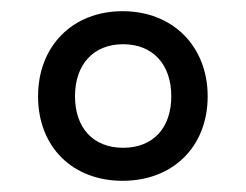

<svg xmlns="http://www.w3.org/2000/svg" viewBox="-20 -746 440 343"><path d="M199 -423C289 -423 351 -484 351 -574C351 -663 289 -726 199 -726C109 -726 48 -663 48 -574C48 -484 109 -423 199 -423ZM200 -482C146 -482 114 -518 114 -574C114 -631 147 -667 200 -667C253 -667 286 -631 286 -574C286 -518 254 -482 200 -482Z"/></svg>

Font: Noto Serif Thai
Style: Regular
Weight: 400
Designer: Monotype Design Team
Foundry: Monotype Imaging Inc.
Version: Version 1.901